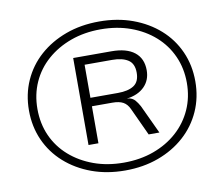

<svg xmlns="http://www.w3.org/2000/svg" viewBox="-79 -810 1069 915"><g transform="rotate(-10 455.5 -352.5)"><path d="M456 8Q368 8 294.5 -19Q221 -46 166.5 -94.5Q112 -143 82.5 -209Q53 -275 53 -353Q53 -431 82.5 -497Q112 -563 166 -611Q220 -659 293.5 -686Q367 -713 456 -713Q544 -713 617.5 -686Q691 -659 745 -611Q799 -563 828.5 -497Q858 -431 858 -353Q858 -275 828.5 -209Q799 -143 745 -94.5Q691 -46 617.5 -19Q544 8 456 8ZM456 -30Q535 -30 601 -54Q667 -78 715.5 -121.5Q764 -165 790.5 -224Q817 -283 817 -353Q817 -423 790.5 -482Q764 -541 715.5 -584Q667 -627 601 -651Q535 -675 456 -675Q377 -675 311 -651Q245 -627 196 -584Q147 -541 120.5 -482Q94 -423 94 -353Q94 -282 120.5 -223Q147 -164 196 -121Q245 -78 311 -54Q377 -30 456 -30ZM304 -142V-563H489Q562 -563 600.5 -532.5Q639 -502 639 -445Q639 -397 608 -366Q577 -335 522 -328L534 -327Q551 -323 561.5 -311Q572 -299 582 -281L647 -142H595L533 -276Q522 -300 503 -310.5Q484 -321 451 -321H338L352 -333V-142ZM352 -362H485Q535 -362 562.5 -380Q590 -398 590 -442Q590 -486 562 -504Q534 -522 485 -522H352Z"/></g></svg>

Font: Nunito Sans 7pt SemiExpanded ExtraLight
Style: Regular
Weight: 250
Width: 6
Designer: Vernon Adams
Foundry: Vernon Adams
Version: Version 3.101;gftools[0.9.27]